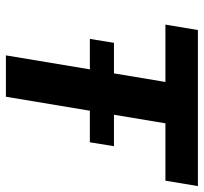

<svg xmlns="http://www.w3.org/2000/svg" viewBox="-40 -650 690 650"><g transform="rotate(90 305.0 -325.0)"><path d="M167.5 0 257.5 -540H63.3L81.7 -650H610L591.7 -540H397.5L307.5 0ZM111.7 -284.2 125 -365.8H475L461.7 -284.2Z"/></g></svg>

Font: Familjen Grotesk GF
Style: Bold Italic
Weight: 700
Designer: Anders Wikstroem, Jonas Baeckman, Matilda Gysing, Kristian Moeller
Foundry: Familjen STHML AB
Version: Version 2.000; Beta; Release 4; Build 6